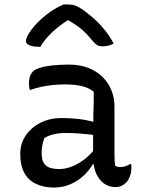

<svg xmlns="http://www.w3.org/2000/svg" viewBox="-20 -832 640 862"><path d="M494 -353V-139Q494 -124 494.5 -112.5Q495 -101 497 -88Q502 -85 508 -83.5Q514 -82 520 -82Q532 -82 543 -85.5Q554 -89 563 -95H569Q569 -91 569.5 -88Q570 -85 570 -80Q570 -60 563.5 -41.5Q557 -23 546.5 -12.5Q536 -2 524.5 3Q513 8 500 8Q476 8 457 -2Q438 -12 425 -30Q412 -48 405 -72Q402 -83 400 -95H397Q382 -69 356.5 -44.5Q331 -20 296.5 -5Q262 10 222 10Q175 10 140.5 -7Q106 -24 88.5 -57Q71 -90 71 -138V-144Q71 -176 84.5 -204.5Q98 -233 123 -255Q148 -277 181.5 -289.5Q215 -302 256 -302Q296 -302 331.5 -298Q367 -294 392 -287Q396 -286 399 -285Q399 -299 399 -312Q400 -342 400.5 -368Q401 -394 401 -420Q386 -432 366.5 -439.5Q347 -447 323.5 -450Q300 -453 270 -453Q241 -453 214.5 -450Q188 -447 164.5 -442Q141 -437 119 -429H113Q112 -435 111 -443Q110 -451 110 -458Q110 -474 114 -487.5Q118 -501 128 -511Q138 -521 160.5 -528Q183 -535 216 -538.5Q249 -542 289 -542Q339 -542 377 -527Q415 -512 441 -486Q467 -460 480.5 -426Q494 -392 494 -353ZM167 -142Q167 -106 185.5 -89.5Q204 -73 245 -73Q272 -73 300.5 -83.5Q329 -94 358 -116Q379 -132 398 -154V-226Q393 -227 387 -228Q359 -231 331.5 -233Q304 -235 277 -235Q244 -235 220 -229Q196 -223 179 -212Q174 -198 170.5 -182Q167 -166 167 -145ZM266 -812H286Q302 -812 316.5 -807.5Q331 -803 358 -784Q374 -772 392 -757Q410 -742 427.5 -723.5Q445 -705 461 -683.5Q477 -662 490 -637Q479 -630 467 -627Q455 -624 439 -624Q424 -624 415 -630Q406 -636 391 -654Q370 -681 341 -705Q320 -722 287 -741H284Q244 -715 216 -689Q180 -655 161 -622H155Q135 -622 122 -625.5Q109 -629 102.5 -635Q96 -641 96 -647Q96 -654 102 -667.5Q108 -681 122 -700Q135 -717 151.5 -733.5Q168 -750 187 -765Q206 -780 226 -792Q246 -804 266 -812Z"/></svg>

Font: Code D Ace
Style: Regular
Weight: 400
Version: Version 1.085; ttfautohint (v1.8.4.7-5d5b);Nerd Fonts 3.0.2